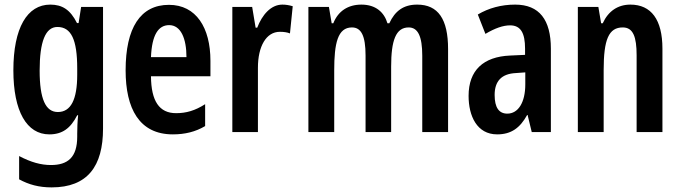

<svg xmlns="http://www.w3.org/2000/svg" viewBox="-20 -573 2952 833"><path d="M198 -553C98 -553 38 -452 38 -268C38 -90 96 10 194 10C250 10 286 -16 315 -73H319C316 -46 315 -15 315 7V20C315 110 274 143 201 143C158 143 114 131 63 104V205C105 228 149 240 204 240C360 240 427 148 427 -15V-543H332L321 -473H314C285 -531 250 -553 198 -553ZM229 -456C289 -456 315 -401 315 -276V-249C315 -140 287 -87 231 -87C178 -87 152 -143 152 -267C152 -392 177 -456 229 -456Z M713 -552C589 -552 525 -452 525 -268C525 -102 584 10 730 10C782 10 828 -1 870 -26V-121C826 -93 788 -82 744 -82C671 -82 636 -134 635 -242H893V-309C893 -453 831 -552 713 -552ZM714 -464C764 -464 789 -407 789 -325H635C639 -422 667 -464 714 -464Z M1205 -553C1155 -553 1117 -508 1096 -453H1089L1074 -543H988V0H1099V-279C1099 -372 1135 -435 1194 -435C1211 -435 1226 -433 1238 -428L1250 -546C1233 -551 1219 -553 1205 -553Z M1790 -553C1731 -553 1694 -526 1669 -472H1661C1647 -519 1611 -553 1548 -553C1490 -553 1447 -525 1426 -472H1419L1407 -543H1318V0H1430V-268C1430 -385 1445 -454 1507 -454C1547 -454 1566 -418 1566 -332V0H1677V-284C1677 -397 1697 -454 1753 -454C1793 -454 1812 -416 1812 -331V0H1924V-360C1924 -490 1881 -553 1790 -553Z M2215 -553C2155 -553 2100 -538 2053 -510L2086 -426C2128 -451 2163 -463 2193 -463C2239 -463 2258 -430 2258 -362V-335L2193 -332C2077 -327 2013 -268 2013 -157C2013 -70 2049 10 2137 10C2198 10 2236 -18 2267 -74H2269L2287 0H2370V-362C2370 -487 2320 -553 2215 -553ZM2218 -256 2259 -259V-207C2259 -128 2228 -80 2181 -80C2145 -80 2126 -106 2126 -161C2126 -221 2156 -253 2218 -256Z M2715 -553C2661 -553 2619 -525 2595 -472H2588L2576 -543H2487V0H2599V-269C2599 -402 2621 -454 2682 -454C2727 -454 2742 -413 2742 -333V0H2854V-362C2854 -488 2805 -553 2715 -553Z"/></svg>

Font: Noto Sans Lao Looped ExtraCondensed SemiBold
Style: Regular
Weight: 600
Width: 2
Designer: Mark Frömberg, Ben Mitchell
Foundry: The Fontpad Ltd
Version: Version 1.002